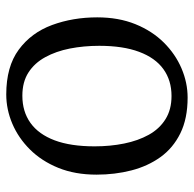

<svg xmlns="http://www.w3.org/2000/svg" viewBox="-23 -586 620 614"><g transform="rotate(-90 287.0 -279.0)"><path d="M35.5 -280.5Q35.5 -349 57.2 -402.5Q79 -456 115.8 -493Q152.5 -530 198.2 -549.5Q244 -569 292 -569Q381 -569 435.2 -529Q489.5 -489 514 -422.5Q538.5 -356 538.5 -278Q538.5 -210 516.8 -156.2Q495 -102.5 458 -65.2Q421 -28 375.2 -8.5Q329.5 11 282 11Q215 11 167.8 -12.2Q120.5 -35.5 91.5 -76Q62.5 -116.5 49 -169Q35.5 -221.5 35.5 -280.5ZM287 -40.5Q337 -40.5 373 -66.5Q409 -92.5 428.2 -144Q447.5 -195.5 447.5 -271.5Q447.5 -321 438.8 -365.5Q430 -410 411.2 -444.2Q392.5 -478.5 362.2 -498Q332 -517.5 288 -517.5Q237 -517.5 200.8 -491.5Q164.5 -465.5 145.2 -414.2Q126 -363 126 -286.5Q126 -236.5 135 -192Q144 -147.5 163 -113.2Q182 -79 212.8 -59.8Q243.5 -40.5 287 -40.5Z"/></g></svg>

Font: Merriweather 20pt Light
Style: Regular
Weight: 300
Version: Version 2.100